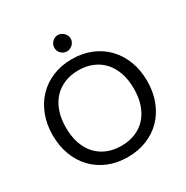

<svg xmlns="http://www.w3.org/2000/svg" viewBox="-202 -1071 1203 1244"><g transform="rotate(-30 400.0 -449.0)"><path d="M753.5 -358Q753.5 -277.5 728 -210.2Q702.5 -143 656 -94.5Q609.5 -46 544.2 -19.2Q479 7.5 400 7.5Q321 7.5 256 -19.2Q191 -46 144.5 -94.5Q98 -143 72.5 -210.2Q47 -277.5 47 -358Q47 -438.5 72.5 -505.8Q98 -573 144.5 -621.8Q191 -670.5 256 -697.5Q321 -724.5 400 -724.5Q479 -724.5 544.2 -697.5Q609.5 -670.5 656 -621.8Q702.5 -573 728 -505.8Q753.5 -438.5 753.5 -358ZM654 -358Q654 -424 636 -476.5Q618 -529 585 -565.2Q552 -601.5 505 -621Q458 -640.5 400 -640.5Q342.5 -640.5 295.5 -621Q248.5 -601.5 215.2 -565.2Q182 -529 164 -476.5Q146 -424 146 -358Q146 -292 164 -239.8Q182 -187.5 215.2 -151.2Q248.5 -115 295.5 -95.8Q342.5 -76.5 400 -76.5Q458 -76.5 505 -95.8Q552 -115 585 -151.2Q618 -187.5 636 -239.8Q654 -292 654 -358ZM461.5 -843.5Q461.5 -831.5 456.5 -820.5Q451.5 -809.5 443 -801.2Q434.5 -793 423.2 -788Q412 -783 399.5 -783Q387.5 -783 376.5 -788Q365.5 -793 357.2 -801.2Q349 -809.5 344.2 -820.5Q339.5 -831.5 339.5 -843.5Q339.5 -856 344.2 -867Q349 -878 357.2 -886.5Q365.5 -895 376.5 -900Q387.5 -905 399.5 -905Q412 -905 423.2 -900Q434.5 -895 443 -886.5Q451.5 -878 456.5 -867Q461.5 -856 461.5 -843.5Z"/></g></svg>

Font: Lato-Regular
Style: Regular
Weight: 400
Designer: Lukasz Dziedzic with Adam Twardoch and Botio Nikoltchev
Foundry: tyPoland Lukasz Dziedzic
Version: Version 2.015; 2015-08-06; http://www.latofonts.com/